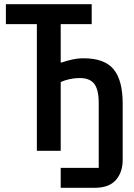

<svg xmlns="http://www.w3.org/2000/svg" viewBox="-20 -718 640 914"><path d="M269 176V81H450V-227Q450 -291 428.8 -318.8Q407.5 -346.5 359.5 -346.5Q335 -346.5 311.2 -341.2Q287.5 -336 269 -327.5V0H155.5V-603H8V-698H416.5V-603H269V-420.5H274Q296 -428.5 323.2 -434.5Q350.5 -440.5 378.5 -440.5Q477.5 -440.5 520.8 -388.2Q564 -336 564 -225V44Q564 102 531.5 139Q499 176 431 176Z"/></svg>

Font: Lilex Medium
Style: Regular
Weight: 500
Designer: Mike Abbink, Paul van der Laan, Pieter van Rosmalen, Mikhael Khrustik
Foundry: Mikhael Khrustik
Version: Version 1.100